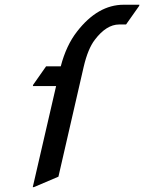

<svg xmlns="http://www.w3.org/2000/svg" viewBox="-20 -767 606 807"><path d="M117.7 19.5 215.8 -405.3H118.2L119.1 -410.2L173.8 -488.3H235.4Q258.3 -576.2 303.7 -634.3Q391.1 -747.1 500 -747.1H565.9L564.9 -742.2L509.8 -664.1H481Q427.2 -664.1 378.4 -599.6Q349.6 -562 332 -487.3L225.6 -24.4L122.6 19.5Z"/></svg>

Font: Nova Script
Style: Regular
Weight: 400
Italic angle: -13°
Version: Version 2.001